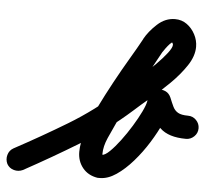

<svg xmlns="http://www.w3.org/2000/svg" viewBox="-92 -636 826 743"><g transform="rotate(5 321.0 -265.0)"><path d="M-39 31Q-47 14 -42 -4Q-37 -22 -21 -31Q83 -87 181.5 -146.5Q280 -206 369 -286Q377 -293 399 -311.5Q421 -330 448 -354.5Q475 -379 500.5 -404.5Q526 -430 542.5 -451.5Q559 -473 559 -484Q559 -489 553 -496Q553 -497 556.5 -495.5Q560 -494 559 -494Q554 -494 546.5 -486Q539 -478 532 -468.5Q525 -459 522 -454Q522 -454 522 -454Q521 -453 521 -453Q482 -381 441.5 -309Q401 -237 366 -162Q354 -137 339 -103Q324 -69 324 -40Q324 -36 325 -36Q325 -36 325 -36Q324 -36 323 -36Q323 -36 322 -36Q334 -36 352.5 -54Q371 -72 392 -100Q413 -128 432 -159Q451 -190 464 -217Q477 -244 479 -258Q479 -258 479 -257Q479 -256 479 -256Q479 -259 479.5 -261.5Q480 -264 480 -267Q482 -284 493 -294Q504 -304 518 -307Q533 -309 546.5 -302.5Q560 -296 567 -280Q575 -260 582 -245.5Q589 -231 602 -223.5Q615 -216 641 -216Q660 -216 673 -202.5Q686 -189 686 -171Q686 -152 672.5 -139Q659 -126 641 -126Q573 -126 540 -157.5Q507 -189 483 -246Q477 -262 490 -272.5Q503 -283 522 -285Q540 -288 555.5 -282Q571 -276 570 -259Q570 -256 569.5 -253.5Q569 -251 569 -248Q569 -248 569 -247Q569 -246 569 -246Q565 -219 548 -181Q531 -143 505.5 -102Q480 -61 449 -25.5Q418 10 385.5 32Q353 54 322 54Q317 54 313 54Q276 48 255 22Q234 -4 234 -40Q234 -75 249 -120.5Q264 -166 289 -217Q314 -268 342 -319.5Q370 -371 397 -416.5Q424 -462 443 -497Q443 -497 442 -496Q442 -496 442 -496Q459 -527 490 -555.5Q521 -584 559 -584Q585 -584 605 -569.5Q625 -555 637 -532Q649 -509 649 -484Q649 -448 624 -410.5Q599 -373 562.5 -337Q526 -301 489.5 -270.5Q453 -240 429 -218Q336 -135 233.5 -72.5Q131 -10 23 49Q6 57 -12 52Q-30 47 -39 31Z"/></g></svg>

Font: FRB American Cursive Black
Style: Bold Italic
Weight: 900
Italic angle: -25°
Version: Version 2.0;Modular Font Editor K font №1